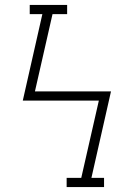

<svg xmlns="http://www.w3.org/2000/svg" viewBox="-20 -755 540 775"><path d="M249 0V-37H308L379 -349H72L151 -698H100V-735H251V-698H192L121 -386H428L349 -37H400V0Z"/></svg>

Font: Iosevka Curly Slab Extralight
Style: Regular
Weight: 200
Monospace: yes
Designer: Belleve Invis
Foundry: Belleve Invis
Version: Version 22.1.2; ttfautohint (v1.8.4)